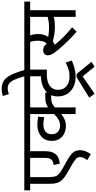

<svg xmlns="http://www.w3.org/2000/svg" viewBox="560 -1496 1166 2327"><g transform="rotate(-90 1143.5 -333.0)"><path d="M568 -551H474V-380Q474 -329 466.5 -299Q459 -269 441 -246Q404 -198 323 -192L307 -266Q329 -270 344.5 -275.5Q360 -281 370 -292Q382 -304 387.5 -321.5Q393 -339 393 -380V-551H160V-353Q160 -307 163 -278Q166 -249 176 -230Q186 -211 206 -195.5Q226 -180 260 -160L370 -98Q433 -62 459.5 -29.5Q486 3 486 53Q486 93 469.5 128.5Q453 164 439 184L367 142Q380 122 391.5 99.5Q403 77 403 55Q403 36 395 21.5Q387 7 363 -10.5Q339 -28 290 -56L203 -106Q164 -129 136.5 -153.5Q109 -178 95 -212Q79 -248 79 -316V-551H0V-622H568Z M1171 -551H1005V-334Q1027 -349 1054 -358.5Q1081 -368 1120 -368H1184V-297H1133Q1087 -297 1061 -287Q1035 -277 1005 -253V0H924V-174Q900 -154 864.5 -136Q829 -118 779 -118Q732 -118 690.5 -137Q649 -156 624 -194.5Q599 -233 599 -290Q599 -370 654 -417Q709 -464 797 -464Q820 -464 848.5 -460.5Q877 -457 892 -454L886 -381Q870 -385 845.5 -388Q821 -391 802 -391Q744 -391 712 -365Q680 -339 680 -292Q680 -239 710.5 -213.5Q741 -188 781 -188Q825 -188 859.5 -209Q894 -230 924 -260V-551H553V-622H1171Z M1611 -551H1463V-349H1408Q1360 -349 1328 -341Q1296 -333 1273 -318Q1218 -280 1218 -215Q1218 -167 1240 -135.5Q1262 -104 1297.5 -89Q1333 -74 1375 -74Q1429 -74 1467 -86.5Q1505 -99 1547 -121L1574 -47Q1530 -27 1480.5 -13.5Q1431 0 1378 0Q1309 0 1254.5 -26Q1200 -52 1169 -101Q1138 -150 1138 -220Q1138 -285 1172 -329.5Q1206 -374 1261.5 -397Q1317 -420 1380 -420H1382V-551H1092V-622H1611ZM1123 165 1371 12H1411L1557 192L1498 230L1381 85L1170 230Z M1383 -615Q1362 -694 1341.5 -739.5Q1321 -785 1296 -804Q1271 -823 1237 -823Q1215 -823 1198 -818.5Q1181 -814 1167 -809L1143 -882Q1182 -896 1234 -896Q1288 -896 1327.5 -870.5Q1367 -845 1398.5 -783.5Q1430 -722 1458 -615Z M2183 -551V0H2102V-266Q2073 -257 2044 -254Q2015 -251 1976 -251Q1934 -251 1887.5 -258.5Q1841 -266 1808 -277Q1788 -264 1763 -253Q1804 -201 1859.5 -146Q1915 -91 1976 -42L1922 12Q1866 -37 1816.5 -87Q1767 -137 1729 -181Q1691 -225 1669 -256Q1647 -287 1641.5 -305Q1636 -323 1636 -340Q1636 -359 1651 -376Q1666 -393 1700 -393Q1725 -393 1743.5 -381.5Q1762 -370 1777 -350Q1798 -369 1805.5 -398.5Q1813 -428 1813 -458Q1813 -488 1808.5 -512Q1804 -536 1797 -551H1596V-622H2287V-551ZM1965 -322Q2004 -322 2036 -326Q2068 -330 2102 -339V-551H1877Q1884 -534 1889 -511Q1894 -488 1894 -458Q1894 -416 1884.5 -385Q1875 -354 1858 -333Q1910 -322 1965 -322Z"/></g></svg>

Font: Go Noto Current
Style: Regular
Weight: 400
Designer: Monotype Design Team
Foundry: Monotype Imaging Inc.
Version: Version 2.007; ttfautohint (v1.8) -l 8 -r 50 -G 200 -x 14 -D